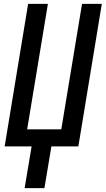

<svg xmlns="http://www.w3.org/2000/svg" viewBox="-20 -755 545 990"><path d="M107 215 143 0H4L125 -735H227L120 -88H296L403 -735H505L384 0H245L209 215Z"/></svg>

Font: Iosevka Curly Semibold
Style: Italic
Weight: 600
Italic angle: -9°
Monospace: yes
Designer: Belleve Invis
Foundry: Belleve Invis
Version: Version 22.1.2; ttfautohint (v1.8.4)